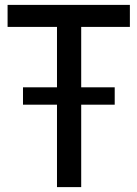

<svg xmlns="http://www.w3.org/2000/svg" viewBox="-20 -765 562 785"><path d="M213 -337H74V-408H213V-655H11V-745H511V-655H312V-408H449V-337H312V0H213Z"/></svg>

Font: Evergrow Sans 
Style: Medium
Weight: 500
Foundry: 10Web
Version: Version 1.000